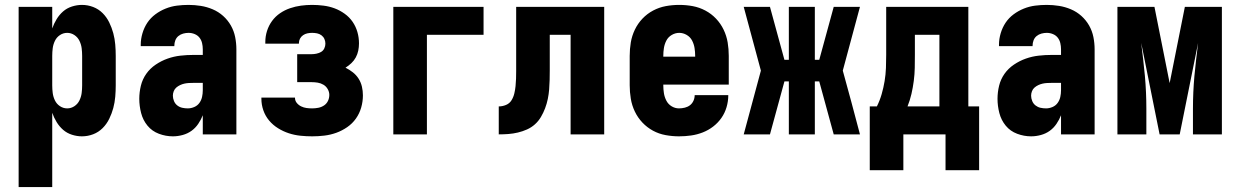

<svg xmlns="http://www.w3.org/2000/svg" viewBox="-20 -548 5040 783"><path d="M56 215V-520H193V-432Q200 -452 211 -470Q222 -488 237.5 -501.5Q253 -515 273.5 -521.5Q294 -528 314 -528Q338 -528 360 -519.5Q382 -511 398.5 -494.5Q415 -478 425.5 -456.5Q436 -435 442 -412.5Q448 -390 450 -366.5Q452 -343 452 -320V-200Q452 -177 450 -153.5Q448 -130 442 -107.5Q436 -85 425.5 -63.5Q415 -42 398.5 -25.5Q382 -9 360 -0.5Q338 8 314 8Q294 8 273.5 1.5Q253 -5 237.5 -18.5Q222 -32 211 -50Q200 -68 193 -88V215ZM254 -106Q270 -106 283.5 -115Q297 -124 304 -138.5Q311 -153 313 -168.5Q315 -184 315 -200V-320Q315 -336 313 -351.5Q311 -367 304 -381.5Q297 -396 283.5 -405Q270 -414 254 -414Q238 -414 224.5 -405Q211 -396 204 -381.5Q197 -367 195 -351.5Q193 -336 193 -320V-200Q193 -184 195 -168.5Q197 -153 204 -138.5Q211 -124 224.5 -115Q238 -106 254 -106Z M685 8Q656 8 628 -2.5Q600 -13 581.5 -35.5Q563 -58 555.5 -87Q548 -116 548 -145Q548 -172 554.5 -198.5Q561 -225 576.5 -247Q592 -269 615 -284.5Q638 -300 663.5 -309Q689 -318 715.5 -321Q742 -324 769 -324H807V-347Q807 -360 804 -372.5Q801 -385 793.5 -394.5Q786 -404 774 -409Q762 -414 749 -414Q738 -414 727 -411Q716 -408 707.5 -401Q699 -394 695 -383.5Q691 -373 691 -362V-360H554V-366Q554 -389 561 -412.5Q568 -436 581 -455.5Q594 -475 613.5 -489.5Q633 -504 655.5 -513Q678 -522 701.5 -525Q725 -528 749 -528Q774 -528 799 -524Q824 -520 847.5 -510Q871 -500 890 -483Q909 -466 921.5 -444Q934 -422 939 -397Q944 -372 944 -347V0H807V-78Q800 -60 788.5 -43Q777 -26 761 -14.5Q745 -3 725 2.5Q705 8 685 8ZM746 -106Q759 -106 772 -111.5Q785 -117 793 -128Q801 -139 804 -152.5Q807 -166 807 -180V-210H769Q760 -210 750.5 -209.5Q741 -209 732 -207Q723 -205 714.5 -201Q706 -197 699 -191Q692 -185 688.5 -176Q685 -167 685 -158Q685 -147 689.5 -136Q694 -125 703 -118Q712 -111 723 -108.5Q734 -106 746 -106Z M1253 8Q1229 8 1205 5.5Q1181 3 1158 -4.5Q1135 -12 1114 -25Q1093 -38 1077.5 -56.5Q1062 -75 1054 -98Q1046 -121 1046 -145V-150H1183V-149Q1183 -137 1190.5 -128Q1198 -119 1208.5 -114Q1219 -109 1230 -107.5Q1241 -106 1253 -106Q1266 -106 1278.5 -108.5Q1291 -111 1301.5 -118Q1312 -125 1317.5 -136.5Q1323 -148 1323 -161Q1323 -173 1316.5 -184.5Q1310 -196 1299 -202.5Q1288 -209 1275.5 -211Q1263 -213 1250 -213H1192V-327H1250Q1260 -327 1270 -329Q1280 -331 1289 -336Q1298 -341 1302.5 -350.5Q1307 -360 1307 -370Q1307 -380 1303 -389Q1299 -398 1291 -404Q1283 -410 1273 -412Q1263 -414 1253 -414Q1243 -414 1233.5 -412Q1224 -410 1216 -404.5Q1208 -399 1203.5 -390.5Q1199 -382 1199 -372V-370H1062V-377Q1062 -400 1069 -422Q1076 -444 1089.5 -462.5Q1103 -481 1122 -494Q1141 -507 1163 -514.5Q1185 -522 1207.5 -525Q1230 -528 1253 -528Q1276 -528 1299.5 -525Q1323 -522 1344.5 -514Q1366 -506 1385.5 -492Q1405 -478 1418 -459Q1431 -440 1437.5 -417.5Q1444 -395 1444 -371Q1444 -356 1441 -341.5Q1438 -327 1431 -314Q1424 -301 1413 -290.5Q1402 -280 1389 -272Q1405 -264 1419 -253Q1433 -242 1442.5 -227Q1452 -212 1456 -194.5Q1460 -177 1460 -159Q1460 -134 1453 -109.5Q1446 -85 1431.5 -64.5Q1417 -44 1396 -29.5Q1375 -15 1351.5 -6.5Q1328 2 1303 5Q1278 8 1253 8Z M1584 0V-520H1952V-406H1721V0Z M2014 0V-114Q2029 -114 2043.5 -120Q2058 -126 2066 -139Q2074 -152 2077.5 -167Q2081 -182 2082.5 -197Q2084 -212 2084.5 -227Q2085 -242 2085 -258V-520H2444V0H2307V-406H2222V-261Q2222 -242 2221.5 -222Q2221 -202 2219.5 -183Q2218 -164 2214 -144.5Q2210 -125 2203 -106.5Q2196 -88 2186 -71Q2176 -54 2161.5 -41Q2147 -28 2129 -20Q2111 -12 2092 -7.5Q2073 -3 2053.5 -1.5Q2034 0 2014 0Z M2749 8Q2722 8 2694.5 3Q2667 -2 2643 -15Q2619 -28 2600 -48Q2581 -68 2569 -93Q2557 -118 2552.5 -145.5Q2548 -173 2548 -200V-320Q2548 -348 2552.5 -375Q2557 -402 2569 -427Q2581 -452 2600 -472Q2619 -492 2643.5 -505Q2668 -518 2695 -523Q2722 -528 2750 -528Q2778 -528 2805 -523Q2832 -518 2856.5 -505Q2881 -492 2900 -472Q2919 -452 2931 -427Q2943 -402 2947.5 -375Q2952 -348 2952 -320V-203H2685V-200Q2685 -184 2687.5 -168Q2690 -152 2697.5 -137.5Q2705 -123 2719 -114.5Q2733 -106 2749 -106Q2761 -106 2773 -109Q2785 -112 2794 -119Q2803 -126 2808 -137Q2813 -148 2813 -160H2950V-159Q2950 -135 2943 -111Q2936 -87 2922 -67Q2908 -47 2888.5 -32Q2869 -17 2846 -8Q2823 1 2798.5 4.5Q2774 8 2749 8ZM2685 -317H2815V-320Q2815 -336 2812.5 -352Q2810 -368 2802.5 -382.5Q2795 -397 2780.5 -405.5Q2766 -414 2750 -414Q2734 -414 2719.5 -405.5Q2705 -397 2697.5 -382.5Q2690 -368 2687.5 -352Q2685 -336 2685 -320Z M3487 0H3380L3321 -216H3303V0H3197V-216H3179L3120 0H3013L3083 -260L3013 -520H3120L3179 -304H3197V-520H3303V-304H3321L3380 -520H3487L3417 -260Q3435 -195 3452.5 -130Q3470 -65 3487 0Z M3527 146V-114H3556Q3568 -138 3575.5 -164Q3583 -190 3587.5 -217Q3592 -244 3593 -271Q3594 -298 3594 -325V-520H3929V-114H3973V146H3836V0H3664V146ZM3681 -114H3811V-406H3711V-325Q3711 -298 3710.5 -271.5Q3710 -245 3706.5 -218Q3703 -191 3697 -165Q3691 -139 3681 -114Z M4185 8Q4156 8 4128 -2.5Q4100 -13 4081.5 -35.5Q4063 -58 4055.5 -87Q4048 -116 4048 -145Q4048 -172 4054.5 -198.5Q4061 -225 4076.5 -247Q4092 -269 4115 -284.5Q4138 -300 4163.5 -309Q4189 -318 4215.5 -321Q4242 -324 4269 -324H4307V-347Q4307 -360 4304 -372.5Q4301 -385 4293.5 -394.5Q4286 -404 4274 -409Q4262 -414 4249 -414Q4238 -414 4227 -411Q4216 -408 4207.5 -401Q4199 -394 4195 -383.5Q4191 -373 4191 -362V-360H4054V-366Q4054 -389 4061 -412.5Q4068 -436 4081 -455.5Q4094 -475 4113.5 -489.5Q4133 -504 4155.5 -513Q4178 -522 4201.5 -525Q4225 -528 4249 -528Q4274 -528 4299 -524Q4324 -520 4347.5 -510Q4371 -500 4390 -483Q4409 -466 4421.5 -444Q4434 -422 4439 -397Q4444 -372 4444 -347V0H4307V-78Q4300 -60 4288.5 -43Q4277 -26 4261 -14.5Q4245 -3 4225 2.5Q4205 8 4185 8ZM4246 -106Q4259 -106 4272 -111.5Q4285 -117 4293 -128Q4301 -139 4304 -152.5Q4307 -166 4307 -180V-210H4269Q4260 -210 4250.5 -209.5Q4241 -209 4232 -207Q4223 -205 4214.5 -201Q4206 -197 4199 -191Q4192 -185 4188.5 -176Q4185 -167 4185 -158Q4185 -147 4189.5 -136Q4194 -125 4203 -118Q4212 -111 4223 -108.5Q4234 -106 4246 -106Z M4537 0V-520H4688L4750 -209L4812 -520H4963V0H4845V-104Q4845 -138 4846.5 -171.5Q4848 -205 4851 -238.5Q4854 -272 4858 -305.5Q4862 -339 4866 -373L4791 0H4709L4634 -373Q4638 -339 4642 -305.5Q4646 -272 4649 -238.5Q4652 -205 4653.5 -171.5Q4655 -138 4655 -104V0Z"/></svg>

Font: Iosevka Heavy
Style: Regular
Weight: 900
Monospace: yes
Designer: Belleve Invis
Foundry: Belleve Invis
Version: Version 32.5.0; ttfautohint (v1.8.4)